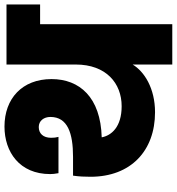

<svg xmlns="http://www.w3.org/2000/svg" viewBox="14 -803 789 857"><g transform="rotate(-90 408.5 -374.5)"><path d="M549 0H729V-590H817V-740H549V-431C549 -295 465 -226 363 -226C270 -226 232 -272 224 -315C403 -320 484 -414 484 -539C484 -670 397 -749 272 -749C159 -749 60 -682 60 -545C60 -536 61 -523 64 -508H226C223 -519 222 -528 222 -541C222 -576 241 -596 270 -596C298 -596 315 -573 315 -544C315 -467 242 -443 137 -443H53C49 -416 48 -392 48 -365C48 -185 164 -77 336 -77C443 -77 518 -125 549 -177Z"/></g></svg>

Font: SVN-Poppins ExtraBold
Style: Regular
Weight: 800
Designer: Ninad Kale (Devanagari), Jonny Pinhorn (Latin)
Foundry: Indian Type Foundry
Version: Version 3.002 2017; ttfautohint (v1.8.3)